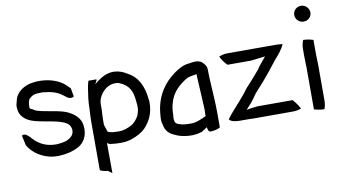

<svg xmlns="http://www.w3.org/2000/svg" viewBox="-80 -857 2136 1207"><g transform="rotate(-10 988.0 -254.0)"><path d="M28 -344C30 -295 65 -267 105 -252C156 -234 226 -229 277 -214C288 -210 298 -208 307 -203C331 -192 342 -180 347 -154C349 -116 325 -102 299 -89C281 -83 256 -79 231 -78C156 -78 110 -113 77 -153C73 -156 70 -159 66 -162C55 -175 37 -176 30 -171C29 -165 30 -159 32 -152L38 -127L42 -107C51 -89 67 -70 89 -52C123 -26 172 -2 235 -4C287 -6 326 -17 358 -33C405 -56 428 -105 422 -161C419 -207 387 -236 354 -255C310 -282 236 -287 178 -300C156 -305 138 -309 124 -321C108 -326 103 -331 106 -348V-354C107 -364 110 -379 115 -387C122 -395 139 -410 154 -412C164 -414 176 -415 190 -415H207C210 -415 214 -414 218 -413C246 -411 274 -404 296 -394C318 -384 334 -369 351 -357C372 -343 396 -352 392 -359L383 -409C376 -415 366 -427 353 -438C323 -464 271 -487 205 -489H182C175 -488 168 -488 161 -487C100 -482 45 -445 35 -392C31 -377 25 -362 28 -344Z M473 124C473 130 478 134 484 134C499 140 512 142 521 142L548 161L547 -32C553 -26 562 -21 572 -21C591 -18 613 -17 634 -17C661 -17 684 -21 707 -29C740 -41 770 -56 793 -79C828 -116 855 -165 855 -236V-245C854 -249 854 -252 853 -256C845 -346 811 -407 748 -439C726 -453 701 -463 671 -465C626 -468 585 -444 559 -424C552 -418 546 -413 539 -408L551 -431V-437H500C489 -403 486 -365 480 -326C478 -304 476 -281 476 -257C475 -233 473 -213 473 -187ZM548 -147V-179C548 -202 550 -219 551 -242V-280C551 -286 552 -293 553 -299C564 -343 604 -390 658 -392C674 -393 684 -391 694 -386C732 -369 761 -343 770 -286L773 -265C775 -246 777 -227 776 -208C774 -196 769 -176 765 -167C753 -146 737 -125 717 -114C693 -101 665 -90 633 -90C610 -90 588 -91 572 -97C568 -97 565 -100 563 -102Z M908 -101C910 -92 912 -85 914 -77C919 -47 941 -24 965 -13C997 4 1035 14 1082 14C1102 14 1127 10 1147 3C1155 -2 1163 -7 1169 -11L1181 -20L1189 4C1192 6 1195 8 1197 11C1222 11 1246 5 1263 -4V-96C1263 -170 1256 -242 1253 -315L1252 -348C1251 -390 1254 -395 1229 -422C1207 -445 1170 -438 1167 -438C1161 -438 1154 -436 1148 -435C1103 -432 1076 -414 1045 -393C977 -344 922 -271 910 -163C908 -142 905 -119 908 -101ZM986 -106C985 -115 988 -125 988 -133C988 -158 991 -187 998 -207C1015 -274 1063 -315 1115 -346C1130 -352 1156 -357 1173 -359C1174 -359 1175 -358 1177 -359V-342C1179 -304 1181 -270 1183 -233C1183 -217 1186 -188 1186 -172C1187 -157 1188 -143 1188 -127L1187 -108V-90C1162 -79 1124 -58 1084 -60C1068 -60 1052 -61 1039 -63C1022 -67 994 -72 989 -89C988 -95 987 -101 986 -106Z M1327 -45C1336 -29 1368 -24 1395 -24H1450C1459 -24 1469 -23 1479 -23H1733C1753 -23 1771 -27 1786 -33C1775 -55 1759 -77 1743 -94H1520C1505 -92 1491 -91 1477 -89L1448 -84C1459 -97 1471 -110 1485 -125C1497 -140 1508 -155 1519 -172C1535 -191 1552 -210 1569 -228C1607 -271 1644 -318 1680 -364C1704 -391 1731 -422 1742 -452C1710 -456 1678 -455 1645 -455H1387C1368 -455 1350 -449 1336 -444C1347 -421 1362 -400 1379 -384H1530L1620 -395C1604 -375 1588 -355 1572 -336C1569 -330 1566 -326 1563 -322C1547 -304 1528 -280 1512 -263L1472 -219C1464 -210 1458 -200 1451 -191C1424 -159 1399 -129 1371 -99C1355 -81 1341 -64 1327 -45Z M1846 -619C1846 -590 1870 -568 1898 -568C1926 -568 1949 -589 1949 -617C1949 -646 1925 -669 1897 -669C1869 -669 1846 -647 1846 -619ZM1863 -357C1863 -330 1865 -307 1865 -279V-13C1883 -8 1907 -3 1930 -3C1936 -17 1940 -36 1940 -56V-279C1940 -307 1938 -330 1938 -357V-444C1920 -450 1897 -455 1874 -455C1868 -440 1863 -421 1863 -401Z"/></g></svg>

Font: SolarCharger
Style: 550
Weight: 400
Designer: Mew Too
Foundry: Cannot Into Space Fonts/KineticPlasma Fonts
Version: Version 1.100